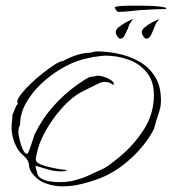

<svg xmlns="http://www.w3.org/2000/svg" viewBox="-20 -646 609 680"><path d="M202 14Q171 14 142 3.5Q113 -7 94 -32Q84 -45 83 -59Q82 -73 75 -82Q70 -89 63 -95Q56 -101 50 -108Q36 -126 28.5 -149Q21 -172 21 -194Q21 -205 22.5 -216.5Q24 -228 24 -239Q24 -241 25 -241Q27 -246 33 -261Q39 -276 43 -277V-280Q41 -284 41 -285Q41 -295 54.5 -312.5Q68 -330 89 -350Q110 -370 133 -388Q156 -406 175 -418Q194 -430 204 -430Q222 -441 247 -449.5Q272 -458 294 -459Q296 -459 298.5 -459.5Q301 -460 303 -460Q307 -461 312.5 -462.5Q318 -464 321 -464Q360 -464 400 -455.5Q440 -447 474 -427.5Q508 -408 529 -374.5Q550 -341 550 -291Q550 -269 544.5 -253Q539 -237 533 -217Q531 -210 529 -202Q527 -194 524 -187Q520 -178 514 -169Q508 -160 503 -152Q472 -108 428.5 -71.5Q385 -35 335 -15Q304 -3 269.5 5.5Q235 14 202 14ZM189 -1Q196 -1 203.5 -1.5Q211 -2 218 -2V-3Q230 -3 243 -7Q256 -11 267 -14Q274 -16 288 -22Q302 -28 316.5 -35Q331 -42 338 -45Q356 -53 372 -65.5Q388 -78 403 -90Q453 -131 489 -186.5Q525 -242 525 -309Q525 -359 499.5 -390Q474 -421 434.5 -435Q395 -449 353 -449Q346 -449 339 -448Q332 -447 325 -446Q312 -445 298 -441.5Q284 -438 270 -435Q235 -425 196.5 -402.5Q158 -380 125 -348.5Q92 -317 71.5 -280Q51 -243 51 -203Q47 -197 46 -190.5Q45 -184 45 -178Q45 -172 49 -153Q53 -134 60.5 -117.5Q68 -101 76 -101Q79 -101 84.5 -116Q90 -131 95.5 -148.5Q101 -166 103 -171Q129 -225 169 -270Q209 -315 258 -349Q271 -357 284 -366Q297 -375 313 -375Q319 -378 328 -378Q335 -378 348 -374Q361 -370 372 -363Q383 -356 383 -348Q383 -347 382.5 -346.5Q382 -346 382 -346V-345Q375 -350 367.5 -353Q360 -356 352 -356Q340 -356 328.5 -350Q317 -344 306 -339Q293 -332 279 -325.5Q265 -319 253 -311Q224 -292 193.5 -256.5Q163 -221 140.5 -180.5Q118 -140 111 -105Q110 -100 108.5 -94Q107 -88 107 -83Q107 -76 109 -74Q113 -68 127 -62.5Q141 -57 159.5 -53Q178 -49 194.5 -46.5Q211 -44 218 -44V-43H216Q212 -40 207 -39.5Q202 -39 197 -39Q174 -39 151 -45.5Q128 -52 106 -59V-58Q106 -51 108.5 -44.5Q111 -38 112 -31Q116 -18 130 -11.5Q144 -5 161 -3Q178 -1 189 -1ZM498 -509Q493 -509 487.5 -517.5Q482 -526 482 -533Q482 -538 487.5 -544.5Q493 -551 497 -552Q501 -557 515.5 -565Q530 -573 540 -577Q546 -579 542 -576L540 -573L535 -567Q530 -559 525 -545Q520 -532 514 -520.5Q508 -509 498 -509ZM405 -509Q401 -509 395.5 -517.5Q390 -526 390 -533Q390 -538 395 -544.5Q400 -551 404 -552Q409 -557 423 -565Q437 -573 447 -577Q450 -578 451 -578Q452 -578 450 -576L447 -573L443 -567Q440 -563 437.5 -557.5Q435 -552 433 -545Q427 -532 421.5 -520.5Q416 -509 405 -509ZM399 -604Q395 -604 391 -610.5Q387 -617 386 -621Q395 -624 412 -625Q429 -626 446.5 -626Q464 -626 474 -626Q483 -626 504 -625.5Q525 -625 544.5 -623Q564 -621 569 -617Q569 -614 566 -614Q547 -614 519.5 -612.5Q492 -611 474 -610Q463 -609 440.5 -606.5Q418 -604 399 -604Z"/></svg>

Font: Qwitcher Grypen
Style: Regular
Weight: 400
Designer: Robert E. Leuschke
Foundry: Robert E. Leuschke
Version: Version 1.100; ttfautohint (v1.8.3)